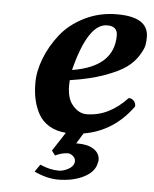

<svg xmlns="http://www.w3.org/2000/svg" viewBox="-48 -485 571 710"><g transform="rotate(5 237.5 -130.0)"><path d="M363.8 -365.2Q363.8 -400.4 325.2 -399.9Q254.4 -399.9 210 -224.1Q363.8 -249 363.8 -365.2ZM475.1 -369.1Q475.1 -353 472.7 -339.1Q470.2 -325.2 454.6 -300Q439 -274.9 412.6 -255.4Q386.2 -235.8 332.5 -216.3Q278.8 -196.8 205.1 -186Q200.2 -124 224.1 -95Q248 -65.9 276.9 -65.9Q359.9 -65.9 428.2 -139.2Q439.5 -139.2 447.3 -130.6Q455.1 -122.1 454.1 -109.9Q383.8 -12.7 272.9 5.9L249 44.9H256.8Q293 44.9 314.9 59.6Q336.9 74.2 336.9 99.1Q336.9 104 335 109.9Q329.1 143.1 289.1 163.6Q249 184.1 192.9 184.1Q151.9 184.1 105 162.1L124 134.8Q159.2 150.9 193.8 150.9Q210 150.9 228.5 140.9Q247.1 130.9 250 115.2V110.8Q250 99.6 240.5 91.8Q231 84 222.2 84Q201.2 84 174.8 96.2L162.1 79.1L207.5 9.3Q170.9 6.3 144.8 -9.5Q118.7 -25.4 105 -50.5Q91.3 -75.7 85.2 -103.8Q79.1 -131.8 79.1 -165Q79.1 -209 97.7 -256.6Q116.2 -304.2 149.7 -346.7Q183.1 -389.2 238 -416.5Q293 -443.8 357.9 -443.8Q475.1 -444.3 475.1 -369.1Z"/></g></svg>

Font: Linux Libertine O
Style: Semibold Italic
Weight: 600
Italic angle: -11.5°
Designer: Philipp H. Poll
Foundry: Philipp H. Poll
Version: Version 5.1.2